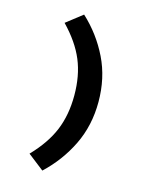

<svg xmlns="http://www.w3.org/2000/svg" viewBox="-133 -823 866 1089"><g transform="rotate(15 300.0 -278.0)"><path d="M223 180 128 106Q213 18 250.5 -72.5Q288 -163 288 -278Q288 -394 250.5 -484Q213 -574 128 -662L223 -736Q318 -648 374 -533Q430 -418 430 -278Q430 -139 374 -24Q318 91 223 180Z"/></g></svg>

Font: Source Code Pro ExtraLight Black
Style: Regular
Weight: 900
Monospace: yes
Version: Version 1.018;hotconv 1.0.116;makeotfexe 2.5.65601